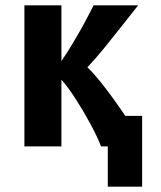

<svg xmlns="http://www.w3.org/2000/svg" viewBox="-20 -546 600 716"><path d="M382 150V0H357Q342 -38 316 -86Q290 -134 261.5 -178Q233 -222 209 -249V0H71V-526H209V-318Q230 -349 252 -385.5Q274 -422 294 -459Q314 -496 329 -526H495Q468 -492 435.5 -450.5Q403 -409 370 -368.5Q337 -328 306 -295Q329 -273 353 -243Q377 -213 401 -180Q425 -147 447 -114H510V150Z"/></svg>

Font: Ubuntu Sans Mono
Style: Bold
Weight: 700
Monospace: yes
Designer: Dalton Maag Ltd
Foundry: Dalton Maag Ltd
Version: Version 1.006